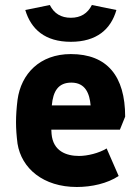

<svg xmlns="http://www.w3.org/2000/svg" viewBox="-20 -737 556 767"><path d="M287 10C346 10 409 -4 454 -34L406 -144C375 -125 329 -114 296 -114C245 -114 192 -133 186 -202C186 -208 185 -213 185 -219H459L480 -271C480 -433 408 -521 263 -521C139 -521 64 -442 50 -338C46 -305 44 -277 44 -249C44 -221 46 -195 50 -163C66 -64 153 10 287 10ZM263 -570C366 -570 423 -620 445 -697L347 -717C330 -683 302 -666 263 -666C224 -666 196 -683 179 -717L81 -697C104 -620 160 -570 263 -570ZM187 -316C192 -373 213 -407 265 -407C322 -407 338 -362 342 -316Z"/></svg>

Font: Finlandica
Style: Bold
Weight: 700
Designer: Niklas Ekholm, Juho Hiilivirta, Jaakko Suomalainen
Foundry: Helsinki Type Studio
Version: Version 2.000;Glyphs 3.2 (3202)